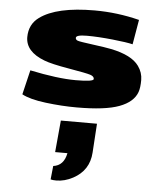

<svg xmlns="http://www.w3.org/2000/svg" viewBox="-62 -575 887 1057"><g transform="rotate(5 382.0 -46.5)"><path d="M288.6 428.7Q269 428.7 257.3 425.3L265.1 350.6Q323.7 342.8 336.9 273.4H269L285.2 97.7H484.9L474.6 258.3Q468.3 357.4 380.4 404.3Q334.5 428.7 288.6 428.7ZM93.8 -163.1Q247.6 -130.9 346.7 -130.9Q445.8 -130.9 445.8 -145.8Q445.8 -160.6 424.1 -167.7Q402.3 -174.8 304.4 -191.4Q206.5 -208 166.5 -223.6Q61 -263.7 61 -344.2Q61.5 -415 115.2 -454.1Q208.5 -522.5 418 -522.5Q543.5 -522.5 665.5 -491.7L642.1 -355Q608.9 -363.3 529.1 -371.6Q449.2 -379.9 388.4 -379.9Q327.6 -379.9 327.6 -363.3Q327.6 -352.5 340.1 -348.1Q352.5 -343.8 423.8 -334.5Q495.1 -325.2 525.9 -318.8Q641.6 -295.4 681.2 -239.7Q706.5 -204.6 706.5 -162.8Q706.5 -121.1 697.8 -96.2Q677.7 -40 600.3 -11Q522.9 18.1 365.2 18.1Q282.7 18.1 193.8 7.1Q105 -3.9 61.5 -27.8Z"/></g></svg>

Font: Seymour One
Style: Book
Weight: 400
Designer: vernon adams
Foundry: vernon adams
Version: Version 1.000; ttfautohint (v0.93) -l 8 -r 50 -G 200 -x 0 -w